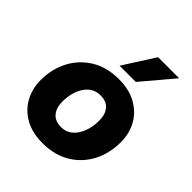

<svg xmlns="http://www.w3.org/2000/svg" viewBox="-205 -865 1005 1005"><g transform="rotate(45 297.5 -363.0)"><path d="M274 10Q198 10 144.5 -20Q91 -50 62.5 -101.5Q34 -153 34 -217Q34 -299 68.5 -365Q103 -431 167 -470.5Q231 -510 321 -510Q397 -510 450.5 -480Q504 -450 532.5 -399Q561 -348 561 -283Q561 -202 527 -135.5Q493 -69 428.5 -29.5Q364 10 274 10ZM284 -118Q337 -118 369 -165.5Q401 -213 401 -284Q401 -329 379 -355.5Q357 -382 312 -382Q258 -382 226 -335Q194 -288 194 -217Q194 -172 216.5 -145Q239 -118 284 -118ZM384 -736H540L393 -562H273Z"/></g></svg>

Font: Prodigy Sans
Style: Bold Italic
Weight: 700
Italic angle: -13°
Designer: Wei Huang
Foundry: Wei Huang
Version: Version 1.003; ttfautohint (v1.8.3)